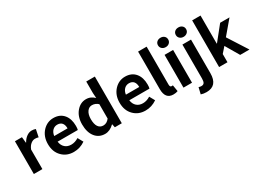

<svg xmlns="http://www.w3.org/2000/svg" viewBox="-34 -1671 3752 2775"><g transform="rotate(-30 1841.5 -283.5)"><path d="M77.1 0V-273.4V-546.9H194.3L204.1 -450.2H208Q237.3 -502.9 279.3 -532.2Q320.3 -560.5 363.3 -560.5Q399.4 -560.5 427.7 -548.8L402.3 -424.8Q375 -433.6 345.7 -433.6Q309.6 -433.6 278.3 -409.2Q241.2 -381.8 219.7 -326.2V0Z M740.2 13.7Q623 13.7 547.9 -62.5Q468.8 -140.6 468.8 -272.5Q468.8 -400.4 546.9 -483.4Q621.1 -560.5 723.6 -560.5Q833 -560.5 894.5 -486.3Q952.1 -416 952.1 -298.8Q952.1 -255.9 945.3 -233.4H776.4H608.4Q617.2 -167 658.2 -131.8Q697.3 -96.7 759.8 -96.7Q822.3 -96.7 882.8 -134.8L931.6 -46.9Q843.8 13.7 740.2 13.7ZM606.4 -328.1H717.8H829.1Q829.1 -385.7 803.7 -417Q777.3 -449.2 725.6 -449.2Q680.7 -449.2 648.4 -418.9Q614.3 -385.7 606.4 -328.1Z M1262.7 13.7Q1160.2 13.7 1099.6 -63Q1039.1 -139.6 1039.1 -272.5Q1039.1 -401.4 1109.4 -483.4Q1175.8 -560.5 1268.6 -560.5Q1311.5 -560.5 1346.7 -543.9Q1375 -531.2 1407.2 -501L1401.4 -586.9V-779.3H1544.9V-389.6V0H1428.7L1417 -56.6H1414.1Q1341.8 13.7 1262.7 13.7ZM1299.8 -104.5Q1358.4 -104.5 1401.4 -161.1V-281.2V-401.4Q1356.4 -442.4 1299.8 -442.4Q1251 -442.4 1219.7 -399.4Q1186.5 -353.5 1186.5 -274.4Q1186.5 -190.4 1215.8 -147.5Q1245.1 -104.5 1299.8 -104.5Z M1936.5 13.7Q1819.3 13.7 1744.1 -62.5Q1665 -140.6 1665 -272.5Q1665 -400.4 1743.2 -483.4Q1817.4 -560.5 1919.9 -560.5Q2029.3 -560.5 2090.8 -486.3Q2148.4 -416 2148.4 -298.8Q2148.4 -255.9 2141.6 -233.4H1972.7H1804.7Q1813.5 -167 1854.5 -131.8Q1893.6 -96.7 1956.1 -96.7Q2018.6 -96.7 2079.1 -134.8L2127.9 -46.9Q2040 13.7 1936.5 13.7ZM1802.7 -328.1H1914.1H2025.4Q2025.4 -385.7 2000 -417Q1973.6 -449.2 1921.9 -449.2Q1877 -449.2 1844.7 -418.9Q1810.5 -385.7 1802.7 -328.1Z M2401.4 13.7Q2266.6 13.7 2266.6 -153.3V-779.3H2409.2V-462.9V-146.5Q2409.2 -103.5 2438.5 -103.5Q2448.2 -103.5 2458 -105.5L2475.6 1Q2444.3 13.7 2401.4 13.7Z M2574.2 0V-546.9H2716.8V-273.4V0ZM2646.5 -634.8Q2609.4 -634.8 2585 -656.7Q2560.5 -678.7 2560.5 -712.9Q2560.5 -748 2585 -769.5Q2609.4 -791 2646.5 -791Q2683.6 -791 2707.5 -769.5Q2731.4 -748 2731.4 -712.9Q2731.4 -679.7 2707.5 -657.2Q2683.6 -634.8 2646.5 -634.8Z M2833 223.6Q2781.2 223.6 2741.2 209L2766.6 102.5Q2790 110.4 2811.5 110.4Q2845.7 110.4 2859.4 86.9Q2872.1 65.4 2872.1 17.6V-264.6V-546.9H3015.6V13.7Q3015.6 223.6 2833 223.6ZM2944.3 -634.8Q2907.2 -634.8 2882.8 -656.7Q2858.4 -678.7 2858.4 -712.9Q2858.4 -748 2882.3 -769.5Q2906.2 -791 2944.3 -791Q2981.4 -791 3005.9 -769.5Q3030.3 -748 3030.3 -713.4Q3030.3 -678.7 3005.9 -657.2Q2980.5 -634.8 2944.3 -634.8Z M3168.9 0V-389.6V-779.3H3308.6V-310.5H3312.5L3502 -546.9H3658.2L3468.8 -323.2L3675.8 0H3520.5L3387.7 -226.6L3308.6 -136.7V0Z"/></g></svg>

Font: Bpmf GenSeki Gothic B
Style: B
Weight: 700
Foundry: But Ko
Version: Version 1.320